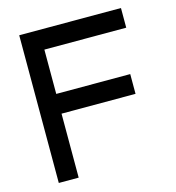

<svg xmlns="http://www.w3.org/2000/svg" viewBox="-105 -786 800 875"><g transform="rotate(-15 295.5 -348.5)"><path d="M64.9 0V-696.8H544.9V-604H158.7V-395H507.8V-301.8H158.7V0Z"/></g></svg>

Font: Basically A Sans Serif Medium
Style: Regular
Weight: 500
Designer: Hyung-Suk Kim
Foundry: Mental Design
Version: 1.000